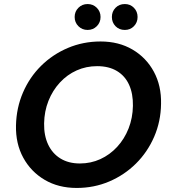

<svg xmlns="http://www.w3.org/2000/svg" viewBox="-20 -917 840 949"><path d="M359 12Q269 12 201 -28Q133 -68 95 -137.5Q57 -207 59 -297Q61 -384 93.5 -459.5Q126 -535 183 -591.5Q240 -648 315.5 -680Q391 -712 477 -712Q567 -712 635 -672Q703 -632 740.5 -562.5Q778 -493 776 -404Q775 -317 742 -241Q709 -165 652 -108.5Q595 -52 520 -20Q445 12 359 12ZM375 -109Q429 -109 476 -130.5Q523 -152 559 -191Q595 -230 615.5 -282Q636 -334 637 -394Q638 -454 618 -498Q598 -542 558 -566Q518 -590 460 -590Q406 -590 359 -569Q312 -548 276 -509Q240 -470 219.5 -418.5Q199 -367 198 -307Q197 -247 218 -202.5Q239 -158 279 -133.5Q319 -109 375 -109ZM413 -769Q386 -769 367.5 -787.5Q349 -806 349 -833Q349 -860 367.5 -878.5Q386 -897 413 -897Q440 -897 458.5 -878.5Q477 -860 477 -833Q477 -806 458.5 -787.5Q440 -769 413 -769ZM597 -769Q569 -769 551 -787.5Q533 -806 533 -833Q533 -860 551 -878.5Q569 -897 597 -897Q624 -897 642 -878.5Q660 -860 660 -833Q660 -806 642 -787.5Q624 -769 597 -769Z"/></svg>

Font: DM Sans 20pt
Style: Bold Italic
Weight: 700
Italic angle: -10°
Version: Version 4.004;gftools[0.9.30]